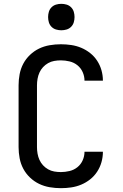

<svg xmlns="http://www.w3.org/2000/svg" viewBox="-20 -974 640 1002"><path d="M298 8Q268 8 239 3Q210 -2 184 -14.5Q158 -27 136.5 -47.5Q115 -68 101.5 -93.5Q88 -119 82.5 -148Q77 -177 77 -206V-529Q77 -558 82.5 -587Q88 -616 101.5 -641.5Q115 -667 136.5 -687.5Q158 -708 184 -720.5Q210 -733 239 -738Q268 -743 298 -743Q325 -743 352 -739Q379 -735 404 -724.5Q429 -714 450.5 -697Q472 -680 487 -657Q502 -634 509.5 -607.5Q517 -581 517 -554V-553H421Q421 -576 411.5 -597.5Q402 -619 384 -633.5Q366 -648 343 -653.5Q320 -659 298 -659Q280 -659 263 -656Q246 -653 231 -644.5Q216 -636 204.5 -623.5Q193 -611 186 -595.5Q179 -580 176 -563Q173 -546 173 -529V-206Q173 -189 176 -172Q179 -155 186 -139.5Q193 -124 204.5 -111.5Q216 -99 231 -90.5Q246 -82 263 -79Q280 -76 298 -76Q320 -76 343 -81.5Q366 -87 384 -101.5Q402 -116 411.5 -137.5Q421 -159 421 -182H517V-181Q517 -154 509.5 -127.5Q502 -101 487 -78Q472 -55 450.5 -38Q429 -21 404 -10.5Q379 0 352 4Q325 8 298 8ZM300 -816Q286 -816 272.5 -820Q259 -824 249 -834Q239 -844 235 -857.5Q231 -871 231 -885Q231 -899 235 -912.5Q239 -926 249 -936Q259 -946 272.5 -950Q286 -954 300 -954Q314 -954 327.5 -950Q341 -946 351 -936Q361 -926 365 -912.5Q369 -899 369 -885Q369 -871 365 -857.5Q361 -844 351 -834Q341 -824 327.5 -820Q314 -816 300 -816Z"/></svg>

Font: Iosevka Aile Medium
Style: Regular
Weight: 500
Designer: Belleve Invis
Foundry: Belleve Invis
Version: Version 27.3.5; ttfautohint (v1.8.4)